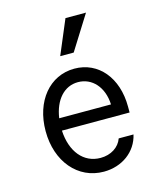

<svg xmlns="http://www.w3.org/2000/svg" viewBox="-121 -905 843 1003"><g transform="rotate(-15 300.0 -403.5)"><path d="M159 -254H525V-286C525 -442 435 -550 305 -550C171 -550 76 -435 76 -273C76 -108 176 10 316 10C415 10 495 -49 515 -138H435C419 -93 374 -64 318 -64C226 -64 165 -139 159 -254ZM305 -477C381 -477 438 -415 442 -320H162C176 -416 230 -477 305 -477ZM440 -817H329L251 -632H324Z"/></g></svg>

Font: CommitMono
Style: 400Regular
Weight: 400
Monospace: yes
Designer: Eigil Nikolajsen
Foundry: Eigil Nikolajsen
Version: Version 1.143